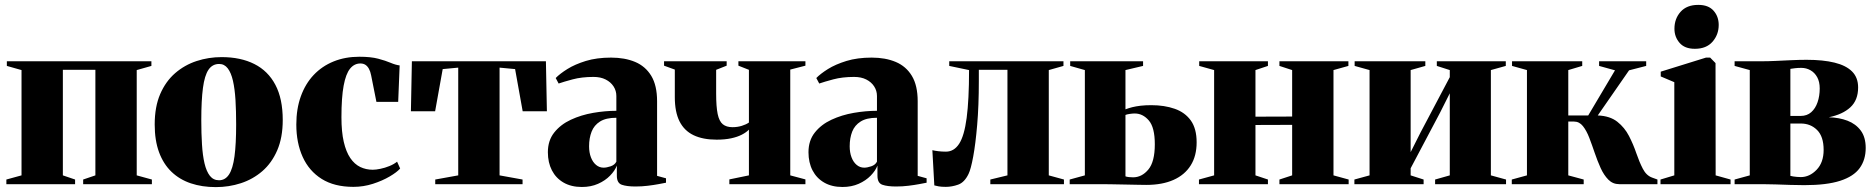

<svg xmlns="http://www.w3.org/2000/svg" viewBox="-20 -753 7658 785"><path d="M6 0V-19L68 -36V-466.5L8 -483.5V-502.5H599V-483.5L539 -466.5V-36L601 -19V0H320V-19L370 -36V-467.5H237V-36L287 -19V0Z M612.5 -244Q612.5 -316.5 635 -368.5Q657.5 -420.5 696.2 -454Q735 -487.5 784 -503.5Q833 -519.5 886 -519.5Q964 -519.5 1020 -491.2Q1076 -463 1106 -406Q1136 -349 1136 -262.5Q1136 -190.5 1113.5 -138.5Q1091 -86.5 1052.5 -53.2Q1014 -20 965 -4Q916 12 862.5 12Q806 12 760 -3.5Q714 -19 681 -50.8Q648 -82.5 630.2 -130.8Q612.5 -179 612.5 -244ZM875.5 -16Q901 -16 916.5 -39.8Q932 -63.5 938.8 -114Q945.5 -164.5 945.5 -244.5Q945.5 -299 942.8 -344.2Q940 -389.5 932.5 -422.5Q925 -455.5 911.2 -473.5Q897.5 -491.5 876 -491.5Q848.5 -491.5 832.5 -468Q816.5 -444.5 809.8 -393.8Q803 -343 803 -261Q803 -207.5 805.8 -162.8Q808.5 -118 816.2 -85Q824 -52 838.2 -34Q852.5 -16 875.5 -16Z M1425 11Q1347 11 1295.2 -21.5Q1243.5 -54 1217.5 -111.5Q1191.5 -169 1191.5 -244Q1191.5 -308 1210 -359.2Q1228.5 -410.5 1262.5 -446.5Q1296.5 -482.5 1344 -501.8Q1391.5 -521 1449 -521Q1496 -521 1526.2 -513Q1556.5 -505 1577 -496.2Q1597.5 -487.5 1614 -485.5L1608 -336.5H1519L1497.5 -444.5Q1494.5 -460.5 1488.5 -471.5Q1482.5 -482.5 1474 -488Q1465.5 -493.5 1453.5 -493.5Q1428.5 -493.5 1411.2 -472.2Q1394 -451 1385 -402.8Q1376 -354.5 1376 -273.5Q1376 -214 1385.5 -173Q1395 -132 1412.2 -106.8Q1429.5 -81.5 1453 -70.2Q1476.5 -59 1504 -59Q1517 -59 1535.2 -62.8Q1553.5 -66.5 1572 -74Q1590.5 -81.5 1603.5 -92L1616 -64Q1603 -49 1573.2 -31.5Q1543.5 -14 1504.8 -1.5Q1466 11 1425 11Z M1759.5 0V-19L1853.5 -36V-476.5L1790 -470.5L1759 -298H1660L1664 -502.5H2212L2216 -298H2117L2086 -470.5L2022.5 -476.5V-36L2116.5 -19V0Z M2359 11.5Q2315.5 11.5 2284.2 -6.5Q2253 -24.5 2236.5 -56.5Q2220 -88.5 2220 -130.5Q2220 -178.5 2246 -211.2Q2272 -244 2314 -263.5Q2356 -283 2405 -291.5Q2454 -300 2500 -300V-360.5Q2500 -382 2488.5 -399.8Q2477 -417.5 2456.2 -428Q2435.5 -438.5 2406.5 -438.5Q2358.5 -438.5 2321.2 -428.5Q2284 -418.5 2264 -411.5L2252 -434Q2269 -451.5 2299.8 -470.8Q2330.5 -490 2375.2 -503.8Q2420 -517.5 2478.5 -517.5Q2534.5 -517.5 2576.8 -499.8Q2619 -482 2642.8 -442.8Q2666.5 -403.5 2666.5 -339V-34L2703 -24V-6Q2692.5 -4 2672.8 -0.2Q2653 3.5 2628.5 6.5Q2604 9.5 2578 9.5Q2543 9.5 2522.5 2.5Q2502 -4.5 2502 -34.5V-76Q2494 -55 2474.2 -34.8Q2454.5 -14.5 2425.2 -1.5Q2396 11.5 2359 11.5ZM2448 -67.5Q2460 -67.5 2476.5 -73Q2493 -78.5 2500 -92V-271.5Q2457.5 -271.5 2433.2 -256.2Q2409 -241 2398.8 -214.8Q2388.5 -188.5 2388.5 -155Q2388.5 -129.5 2396 -109.8Q2403.5 -90 2417 -78.8Q2430.5 -67.5 2448 -67.5Z M2962 0V-19.5L3042 -36V-223Q3031.5 -212 3013.2 -202.5Q2995 -193 2969.2 -187.5Q2943.5 -182 2910 -182Q2854 -182 2815.8 -200.2Q2777.5 -218.5 2758.2 -257Q2739 -295.5 2739 -355.5V-468.5L2695 -484.5V-502.5H2951V-484.5L2908 -467.5V-370.5Q2908 -317 2914.2 -287Q2920.5 -257 2935.2 -245Q2950 -233 2975 -233Q2995 -233 3012.8 -238.5Q3030.5 -244 3042 -252V-467.5L2999 -484.5V-502.5H3273V-484.5L3211 -468.5V-36L3273 -19.5V0Z M3424.5 11.5Q3381 11.5 3349.8 -6.5Q3318.5 -24.5 3302 -56.5Q3285.5 -88.5 3285.5 -130.5Q3285.5 -178.5 3311.5 -211.2Q3337.5 -244 3379.5 -263.5Q3421.5 -283 3470.5 -291.5Q3519.5 -300 3565.5 -300V-360.5Q3565.5 -382 3554 -399.8Q3542.5 -417.5 3521.8 -428Q3501 -438.5 3472 -438.5Q3424 -438.5 3386.8 -428.5Q3349.5 -418.5 3329.5 -411.5L3317.5 -434Q3334.5 -451.5 3365.2 -470.8Q3396 -490 3440.8 -503.8Q3485.5 -517.5 3544 -517.5Q3600 -517.5 3642.2 -499.8Q3684.5 -482 3708.2 -442.8Q3732 -403.5 3732 -339V-34L3768.5 -24V-6Q3758 -4 3738.2 -0.2Q3718.5 3.5 3694 6.5Q3669.5 9.5 3643.5 9.5Q3608.5 9.5 3588 2.5Q3567.5 -4.5 3567.5 -34.5V-76Q3559.5 -55 3539.8 -34.8Q3520 -14.5 3490.8 -1.5Q3461.5 11.5 3424.5 11.5ZM3513.5 -67.5Q3525.5 -67.5 3542 -73Q3558.5 -78.5 3565.5 -92V-271.5Q3523 -271.5 3498.8 -256.2Q3474.5 -241 3464.2 -214.8Q3454 -188.5 3454 -155Q3454 -129.5 3461.5 -109.8Q3469 -90 3482.5 -78.8Q3496 -67.5 3513.5 -67.5Z M3847 11Q3828.5 11 3818 9Q3807.5 7 3800 5L3792 -139Q3802 -136.5 3816.2 -134.8Q3830.5 -133 3847.5 -133Q3880.5 -133 3901.5 -165.2Q3922.5 -197.5 3932.2 -270.8Q3942 -344 3942 -466.5L3861 -483.5V-502.5H4328V-483.5L4268 -466.5V-36L4330 -19V0H4029V-19L4099 -36V-467.5H3982V-421.5Q3982 -320.5 3975.2 -242.2Q3968.5 -164 3959 -112.8Q3949.5 -61.5 3940 -42Q3923.5 -7.5 3897.8 1.8Q3872 11 3847 11Z M4353.5 0V-19L4415.5 -36V-466.5L4355.5 -483.5V-502.5H4653.5V-483.5L4581.5 -466.5V-306Q4594.5 -311 4609.5 -314.8Q4624.5 -318.5 4643.8 -320.8Q4663 -323 4687 -323Q4741 -323 4783 -308.2Q4825 -293.5 4848.8 -260.2Q4872.5 -227 4872.5 -171Q4872.5 -115.5 4848.2 -76.8Q4824 -38 4778 -17.5Q4732 3 4666.5 3Q4655.5 3 4632 2.5Q4608.5 2 4580.8 1.5Q4553 1 4528.2 0.5Q4503.5 0 4489 0ZM4612.5 -28Q4648.5 -28 4675 -59.8Q4701.5 -91.5 4701.5 -163Q4701.5 -232 4677 -260.5Q4652.5 -289 4619.5 -289Q4610 -289 4598.5 -287.2Q4587 -285.5 4581.5 -283V-32Q4586.5 -30 4595.2 -29Q4604 -28 4612.5 -28Z M4882 0V-19L4944 -36V-466.5L4883 -483.5V-502.5H5164V-483.5L5113 -466.5V-276L5263 -276.5V-466.5L5211 -483.5V-502.5H5493V-483.5L5432 -466.5V-36L5494 -19V0H5211V-19L5263 -36V-242.5L5113 -242V-36L5164 -19V0Z M5517.5 0V-19L5579.5 -36V-466.5L5518.5 -483.5V-502.5H5807.5V-483.5L5747.5 -466.5V-131L5787.5 -210.5L5907.5 -437.5V-466.5L5854.5 -483.5V-502.5H6136.5V-483.5L6075.5 -466.5V-36L6137.5 -19V0H5847.5V-19L5907.5 -36V-371.5L5867.5 -292L5747.5 -65V-36L5800.5 -19V0Z M6161 0V-19L6223 -36V-466.5L6162 -483.5V-502.5H6449V-483.5L6392 -466.5V-281H6473.5L6583 -465.5L6518 -483.5V-502.5H6710.5V-483.5L6640.5 -465.5L6512.5 -281Q6562.5 -279 6592.5 -255.2Q6622.5 -231.5 6640.2 -197Q6658 -162.5 6670.2 -126.5Q6682.5 -90.5 6696.8 -63Q6711 -35.5 6734.5 -27L6756.5 -19V0H6600.5Q6574 0 6555.8 -18.5Q6537.5 -37 6524.2 -66.2Q6511 -95.5 6500 -128Q6489 -160.5 6477.8 -189.8Q6466.5 -219 6451.8 -237.5Q6437 -256 6415.5 -256H6392V-36L6455 -19V0Z M6769 0V-19L6825.5 -36V-417L6770 -440.5V-460L6955 -517.5H6972L6994 -495L6994.5 -36L7055.5 -19V0ZM6909 -553.5Q6868 -553.5 6847 -577.8Q6826 -602 6826 -635.5Q6826 -676.5 6851.2 -704.8Q6876.5 -733 6923 -733H6924Q6965 -733 6986 -709.2Q7007 -685.5 7007 -651Q7007 -611.5 6981.8 -582.5Q6956.5 -553.5 6910 -553.5Z M7357 4Q7329.5 4 7299.5 3Q7269.5 2 7240.2 1Q7211 0 7186.5 0H7072V-19L7134 -36V-466.5L7072 -483.5V-502.5H7183.5Q7209 -502.5 7240.8 -504Q7272.5 -505.5 7305.5 -507Q7338.5 -508.5 7366.5 -508.5Q7433.5 -508.5 7480.5 -497Q7527.5 -485.5 7552.2 -460.8Q7577 -436 7577 -395.5Q7577 -343.5 7545.2 -314.2Q7513.5 -285 7457 -273.5Q7499.5 -272.5 7533.5 -259.5Q7567.5 -246.5 7587.8 -219.2Q7608 -192 7608 -148Q7608 -99.5 7583.2 -65.5Q7558.5 -31.5 7503.5 -13.8Q7448.5 4 7357 4ZM7342.5 -29Q7378.5 -29 7407.2 -58.8Q7436 -88.5 7436 -140Q7436 -195 7409.2 -221.5Q7382.5 -248 7342.5 -248H7300V-34Q7305.5 -32.5 7312 -31.5Q7318.5 -30.5 7326.2 -29.8Q7334 -29 7342.5 -29ZM7300 -279H7342Q7368 -279 7385.2 -294.2Q7402.5 -309.5 7411.2 -335Q7420 -360.5 7420 -391.5Q7420 -418.5 7409.8 -437.2Q7399.5 -456 7382.2 -465.8Q7365 -475.5 7344.5 -475.5Q7330.5 -475.5 7319.8 -474.2Q7309 -473 7300 -471.5Z"/></svg>

Font: Merriweather 144pt Black
Style: Regular
Weight: 900
Version: Version 2.100